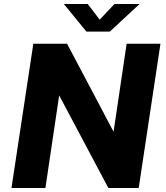

<svg xmlns="http://www.w3.org/2000/svg" viewBox="-20 -942 832 962"><path d="M37.5 0 147 -723H316L549 -282L614.5 -723H784L675 0H523L276.5 -464L207.5 0ZM413 -783.5 300 -922H419.5L479.5 -843.5L553.5 -922H679.5L530 -783.5Z"/></svg>

Font: Public Sans ExtraBold
Style: Italic
Weight: 800
Italic angle: -8°
Designer: The Public Sans project authors (U.S. Web Design System). Libre Franklin designed by Pablo Impallari and Rodrigo Fuenzal
Version: Version 1.007; ttfautohint (v1.8.1) -l 8 -r 50 -G 200 -x 14 